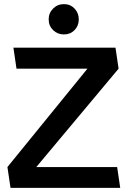

<svg xmlns="http://www.w3.org/2000/svg" viewBox="-20 -911 619 931"><path d="M290 -891Q321 -891 341.5 -869.5Q362 -848 362 -817Q362 -786 341.5 -765Q321 -744 290 -744Q259 -744 237.5 -765Q216 -786 216 -817Q216 -848 237.5 -869.5Q259 -891 290 -891ZM555 -578 156 -101H548L563 0H31L16 -101L404 -578H60L45 -680H540Z"/></svg>

Font: Palanquin Dark
Style: Regular
Weight: 400
Designer: Pria Ravichandran
Version: Version 1.001